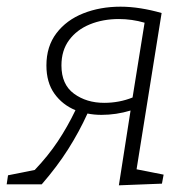

<svg xmlns="http://www.w3.org/2000/svg" viewBox="-44 -552 577 575"><path d="M-24 0 -20 -27 60 -43Q100 -85 129 -128.5Q158 -172 182 -222Q143 -238 119 -271.5Q95 -305 95 -356Q95 -413 125 -452.5Q155 -492 205.5 -512Q256 -532 317 -532Q346 -532 377.5 -527Q409 -522 440 -513L365 -45L446 -29L441 -2L312 3L347 -221Q304 -208 260 -208Q238 -208 218 -212Q193 -157 160 -105Q127 -53 81 0ZM140 -356Q140 -299 177.5 -271.5Q215 -244 268 -244Q313 -244 353 -260L389 -484Q351 -495 312 -495Q264 -495 225 -479Q186 -463 163 -432Q140 -401 140 -356Z"/></svg>

Font: Bitter Light
Style: Italic
Weight: 300
Italic angle: -9°
Designer: Sol Matas, and Bitter project Authors
Foundry: Sol Matas
Version: Version 2.001